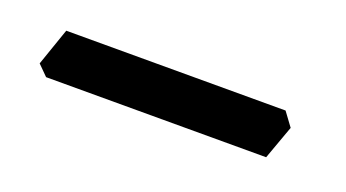

<svg xmlns="http://www.w3.org/2000/svg" viewBox="-25 -380 442 245"><g transform="rotate(20 196.0 -257.0)"><path d="M334 -224.6H35.2L21.5 -238.3L39.1 -289.1H336.9L350.6 -270.5Z"/></g></svg>

Font: Almanac
Style: Regular
Weight: 400
Designer: Eden's Almanac
Version: Version 3.501;March 28, 2021;FontCreator 13.0.0.2683 64-bit